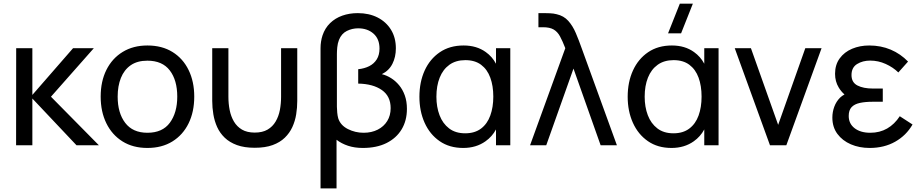

<svg xmlns="http://www.w3.org/2000/svg" viewBox="-20 -808 5121 1068"><path d="M69.5 0 70 -540H160V-280L386.5 -540H502L263.5 -270L530 0H405.5L160 -260V0Z M800 15Q719.5 15 661.2 -21.5Q603 -58 571.5 -122.5Q540 -187 540 -270.5Q540 -355.5 572 -419.5Q604 -483.5 662.5 -519.2Q721 -555 800 -555Q881 -555 939.5 -518.8Q998 -482.5 1029.2 -418.2Q1060.5 -354 1060.5 -270.5Q1060.5 -186 1029 -121.8Q997.5 -57.5 939 -21.2Q880.5 15 800 15ZM800 -69.5Q884 -69.5 925 -125.5Q966 -181.5 966 -270.5Q966 -362 924.5 -416.2Q883 -470.5 800 -470.5Q743.5 -470.5 707 -445Q670.5 -419.5 652.5 -374.5Q634.5 -329.5 634.5 -270.5Q634.5 -179.5 676.5 -124.5Q718.5 -69.5 800 -69.5Z M1160.5 -246.5V-540H1250.5V-269.5Q1250.5 -231.5 1257.5 -196Q1264.5 -160.5 1281.2 -132Q1298 -103.5 1326.2 -87Q1354.5 -70.5 1397 -70.5Q1440 -70.5 1468.2 -87Q1496.5 -103.5 1513.2 -132Q1530 -160.5 1536.8 -196Q1543.5 -231.5 1543.5 -269.5V-540H1633.5V-246.5Q1633.5 -209.5 1627.5 -172Q1621.5 -134.5 1606.2 -101.2Q1591 -68 1564.2 -42Q1537.5 -16 1496.5 -1Q1455.5 14 1397 14Q1339 14 1298 -1Q1257 -16 1230 -42Q1203 -68 1188 -101.2Q1173 -134.5 1166.8 -172Q1160.5 -209.5 1160.5 -246.5Z M1763 240V-540Q1763 -558.5 1765.8 -576.5Q1768.5 -594.5 1774 -611Q1787.5 -651.5 1816 -679.2Q1844.5 -707 1884 -721Q1923.5 -735 1970 -735Q2032.5 -735 2080.2 -710.8Q2128 -686.5 2155 -642.5Q2182 -598.5 2182 -539Q2182 -491 2162.8 -453Q2143.5 -415 2104 -395.5Q2130.5 -389 2155.2 -373.5Q2180 -358 2200 -334Q2220 -310 2231.8 -277Q2243.5 -244 2243.5 -202.5Q2243.5 -137 2214 -88.2Q2184.5 -39.5 2129.8 -12.2Q2075 15 1998.5 15Q1952.5 15 1915.8 2.8Q1879 -9.5 1852 -30.5V240ZM2002.5 -69.5Q2047 -69.5 2081 -86.8Q2115 -104 2134 -134.8Q2153 -165.5 2153 -206.5Q2153 -273 2104 -307.2Q2055 -341.5 1972.5 -343V-423Q2007 -426.5 2033.8 -440Q2060.5 -453.5 2075.8 -478Q2091 -502.5 2091 -538Q2091 -591.5 2057.5 -621Q2024 -650.5 1972 -650.5Q1939 -650.5 1909.2 -635.8Q1879.5 -621 1865.5 -586Q1858 -566.5 1856 -544.8Q1854 -523 1854 -507V-214.5Q1854 -200 1855.8 -181.8Q1857.5 -163.5 1861.5 -149.5Q1874 -111 1915 -90.2Q1956 -69.5 2002.5 -69.5Z M2556.5 15Q2480 15 2425.5 -22.8Q2371 -60.5 2342 -125Q2313 -189.5 2313 -270Q2313 -351.5 2342.2 -415.8Q2371.5 -480 2426.5 -517.5Q2481.5 -555 2559 -555Q2631.5 -555 2682 -518.5Q2718 -493 2739 -453.5V-540H2818.5V0H2739V-88Q2717.5 -48 2680.5 -22Q2628.5 15 2556.5 15ZM2567.5 -66.5Q2621 -66.5 2655.8 -92.8Q2690.5 -119 2707.2 -165.2Q2724 -211.5 2724 -270.5Q2724 -330.5 2707.2 -376.2Q2690.5 -422 2656 -447.8Q2621.5 -473.5 2568.5 -473.5Q2516 -473.5 2480 -447.8Q2444 -422 2425.8 -376.2Q2407.5 -330.5 2407.5 -270Q2407.5 -213 2425 -167Q2442.5 -121 2478 -93.8Q2513.5 -66.5 2567.5 -66.5Z M2928.5 0 3124.5 -540Q3109 -580 3095 -605.8Q3081 -631.5 3059.5 -644Q3038 -656.5 3000.5 -656.5H2975V-735H3009.5Q3019 -735 3038.8 -734.2Q3058.5 -733.5 3076 -729Q3116 -720 3141 -692Q3166 -664 3183 -624Q3200 -584 3215.5 -540L3411.5 0H3321L3170 -426.5L3018.5 0Z M3768.5 -622.5H3696L3761.5 -787.5H3834ZM3715 15Q3638.5 15 3584 -22.8Q3529.5 -60.5 3500.5 -125Q3471.5 -189.5 3471.5 -270Q3471.5 -351.5 3500.8 -415.8Q3530 -480 3585 -517.5Q3640 -555 3717.5 -555Q3790 -555 3840.5 -518.5Q3876.5 -493 3897.5 -453.5V-540H3977V0H3897.5V-88Q3876 -48 3839 -22Q3787 15 3715 15ZM3726 -66.5Q3779.5 -66.5 3814.2 -92.8Q3849 -119 3865.8 -165.2Q3882.5 -211.5 3882.5 -270.5Q3882.5 -330.5 3865.8 -376.2Q3849 -422 3814.5 -447.8Q3780 -473.5 3727 -473.5Q3674.5 -473.5 3638.5 -447.8Q3602.5 -422 3584.2 -376.2Q3566 -330.5 3566 -270Q3566 -213 3583.5 -167Q3601 -121 3636.5 -93.8Q3672 -66.5 3726 -66.5Z M4263 0 4067 -540H4157L4308.5 -113.5L4459.5 -540H4550L4354 0Z M4817.5 15Q4760 15 4713 -5.2Q4666 -25.5 4638 -63.2Q4610 -101 4610 -154Q4610 -185.5 4620.8 -214.5Q4631.5 -243.5 4653 -265Q4664 -275.5 4677.5 -282.5Q4658 -300 4645.5 -321Q4625 -354.5 4625 -397.5Q4625 -448 4650.8 -483.2Q4676.5 -518.5 4719.8 -536.8Q4763 -555 4815 -555Q4880 -555 4934.8 -531.8Q4989.5 -508.5 5031 -465.5L4977 -405Q4948 -433.5 4906.8 -452.2Q4865.5 -471 4820.5 -471Q4778.5 -471 4747.5 -451.8Q4716.5 -432.5 4716.5 -390.5Q4716.5 -349.5 4749.5 -332.5Q4782.5 -315.5 4835 -315.5H4890.5V-242H4834.5Q4793 -242 4763 -235.5Q4733 -229 4717 -212Q4701 -195 4701 -163Q4701 -120 4733.8 -94.8Q4766.5 -69.5 4821 -69.5Q4873.5 -69.5 4914.8 -93.2Q4956 -117 4985 -161.5L5056 -115.5Q5021 -54.5 4959.5 -19.8Q4898 15 4817.5 15Z"/></svg>

Font: Cns Manrope Med
Style: Regular
Weight: 500
Designer: Mikhail Sharanda
Foundry: Mikhail Sharanda
Version: Version 4.504